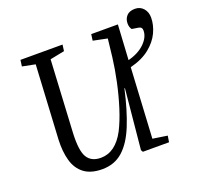

<svg xmlns="http://www.w3.org/2000/svg" viewBox="-133 -904 1100 1063"><g transform="rotate(-20 417.5 -372.5)"><path d="M295 14Q228 14 188.5 -16Q149 -46 134 -99.5Q119 -153 122 -222L146 -658L70 -673L75 -710H323L318 -673L233 -656L210 -230Q205 -127 229 -87.5Q253 -48 309 -48Q395 -48 450 -151Q476 -202 497.5 -270Q519 -338 534.5 -411Q550 -484 558 -550L570 -656L487 -673L492 -710H649L637 -504Q699 -520 735 -555.5Q771 -591 771 -630Q771 -651 750 -654L712 -660Q701 -675 701 -696Q701 -723 717.5 -741Q734 -759 767 -759Q797 -759 816 -737.5Q835 -716 835 -683Q835 -640 814.5 -596Q794 -552 750 -516.5Q706 -481 635 -463L612 -50L698 -37L692 0H538L531 -12L565 -365H562Q535 -244 500.5 -159Q466 -74 416.5 -30Q367 14 295 14Z"/></g></svg>

Font: Literata 36pt
Style: Italic
Weight: 400
Italic angle: -2°
Designer: Latin by Veronika Burian and Jose Scaglione. Greek by Irene Vlachou. Cyrillic by Vera Evstafieva
Foundry: TypeTogether
Version: Version 3.002